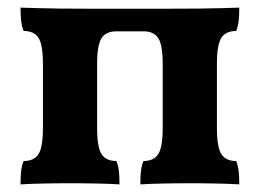

<svg xmlns="http://www.w3.org/2000/svg" viewBox="-20 -481 681 504"><path d="M33.9 3Q33.9 -16.7 35.4 -31.2Q37 -45.6 42 -58.3Q69.4 -58.3 81.1 -76.6Q92.7 -94.8 92.7 -145.3V-312.7Q92.7 -363.7 81.1 -381.7Q69.4 -399.7 42 -399.7Q37 -412.9 35.4 -427.3Q33.9 -441.7 33.9 -461Q48.9 -460.5 72.8 -459.8Q96.6 -459 136.6 -458.5Q176.6 -458 237.7 -458H399.1Q463.9 -458 504.4 -458.5Q544.9 -459 569.3 -459.8Q593.6 -460.5 608.1 -461Q608.1 -441.7 606.6 -427.3Q605.1 -412.9 600 -399.7Q572.6 -399.7 561 -381.7Q549.4 -363.7 549.4 -312.7V-145.3Q549.4 -94.8 561 -76.6Q572.6 -58.3 600 -58.3Q605.1 -45.6 606.6 -31.2Q608.1 -16.7 608.1 3Q586.1 1.5 550.8 0.8Q515.5 0 478.3 0Q441 0 405.9 0.8Q370.9 1.5 348.4 3Q348.4 -16.7 349.9 -31.2Q351.4 -45.6 356.5 -58.3Q383.9 -58.3 395.5 -76.6Q407.1 -94.8 407.1 -145.3V-312.7Q407.1 -362.7 395.5 -380.7Q383.9 -398.8 356.5 -398.8H285.6Q258.2 -398.8 246.5 -380.7Q234.9 -362.7 234.9 -312.7V-145.3Q234.9 -94.8 246.5 -76.6Q258.2 -58.3 285.6 -58.3Q290.6 -45.6 292.2 -31.2Q293.7 -16.7 293.7 3Q271.7 1.5 236.4 0.8Q201.1 0 163.8 0Q126.5 0 91.5 0.8Q56.4 1.5 33.9 3Z"/></svg>

Font: Vollkorn
Style: Regular
Weight: 400
Designer: Friedrich Althausen
Foundry: Friedrich Althausen
Version: Version 5.001